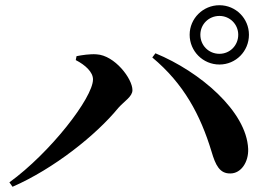

<svg xmlns="http://www.w3.org/2000/svg" viewBox="-20 -776 1040 735"><path d="M820 -529C883 -529 933 -580 933 -643C933 -705 883 -756 820 -756C757 -756 706 -705 706 -643C706 -580 757 -529 820 -529ZM820 -715C860 -715 892 -683 892 -643C892 -602 860 -570 820 -570C779 -570 747 -602 747 -643C747 -683 779 -715 820 -715ZM336 -472C336 -402 172 -191 16 -78L28 -61C186 -130 348 -259 433 -363C456 -389 487 -406 487 -431C487 -475 419 -564 350 -568C325 -570 293 -565 273 -561L270 -546C307 -527 336 -500 336 -472ZM930 -206C924 -350 745 -502 575 -572L563 -556C683 -456 747 -337 790 -195C805 -144 821 -111 862 -112C903 -112 932 -156 930 -206Z"/></svg>

Font: Noto Serif CJK JP
Style: Bold
Weight: 700
Designer: Ryoko NISHIZUKA 西塚涼子 (kana & ideographs); Frank Grießhammer (Latin, Greek & Cyrillic); Wenlong ZHANG 张文龙 (bopomofo); San
Foundry: Adobe Systems Incorporated
Version: Version 1.000;PS 1;hotconv 16.6.53;makeotf.lib2.5.65590